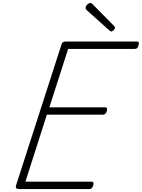

<svg xmlns="http://www.w3.org/2000/svg" viewBox="-20 -1279 960 1299"><path d="M111 0Q96 0 90.5 -5.5Q85 -11 88 -23L396 -978Q399 -989 406 -993.5Q413 -998 428 -998H906Q917 -998 919 -991.5Q921 -985 917 -973Q914 -959 908 -953.5Q902 -948 891 -948H441L314 -553H691Q701 -553 703.5 -546.5Q706 -540 703 -528Q699 -515 692.5 -509Q686 -503 676 -503H297L152 -50H599Q609 -50 611.5 -44Q614 -38 611 -25Q607 -12 600.5 -6Q594 0 585 0ZM732 -1066Q729 -1066 726 -1068.5Q723 -1071 719 -1074L566 -1211Q561 -1216 560 -1219Q559 -1222 559 -1226Q559 -1233 564 -1240.5Q569 -1248 577 -1253.5Q585 -1259 591 -1259Q596 -1259 599.5 -1256.5Q603 -1254 607 -1250L752 -1103Q756 -1099 757 -1096Q758 -1093 758 -1091Q758 -1084 749 -1075Q740 -1066 732 -1066Z"/></svg>

Font: Playwrite RO ExtraLight
Style: Regular
Weight: 250
Version: Version 1.002